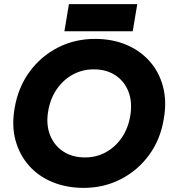

<svg xmlns="http://www.w3.org/2000/svg" viewBox="-20 -901 834 933"><path d="M387 12Q304 12 235.5 -16Q167 -44 121 -96Q75 -148 55.5 -218.5Q36 -289 51 -375Q68 -476 123 -551.5Q178 -627 260.5 -669.5Q343 -712 442 -712Q525 -712 592.5 -684Q660 -656 706.5 -604Q753 -552 772 -480.5Q791 -409 776 -324Q760 -224 705 -148.5Q650 -73 567.5 -30.5Q485 12 387 12ZM393 -136Q449 -136 495 -161.5Q541 -187 572 -232.5Q603 -278 613 -338Q624 -404 604.5 -455Q585 -506 541 -535Q497 -564 436 -564Q380 -564 333.5 -538.5Q287 -513 255.5 -467Q224 -421 214 -360Q203 -295 223.5 -244Q244 -193 288 -164.5Q332 -136 393 -136ZM293 -749 315 -881H647L625 -749Z"/></svg>

Font: Figtree Light ExtraBold
Style: Italic
Weight: 800
Italic angle: -9.5°
Version: Version 2.001;gftools[0.9.30]